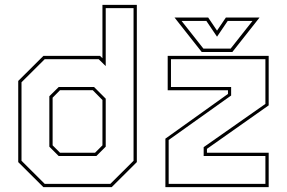

<svg xmlns="http://www.w3.org/2000/svg" viewBox="-20 -770 1180 790"><path d="M439.5 0H158.5L55 -103V-437L158.5 -540H391.5L401.5 -530.5V-750H543V-103ZM376.5 -128H221.5L183 -166.5V-374L221.5 -412H367L415 -364V-166.5ZM371 -141.5 401.5 -172V-358.5L361.5 -399H227L196.5 -368V-172L227 -141.5ZM434 -13.5 529.5 -108.5V-736.5H415V-498L386 -526.5H164L68.5 -431.5V-108.5L164 -13.5ZM674 -13.5H1072V-128H818V-164.5L1072 -342.5V-526.5H683.5V-412H931V-377L674 -194ZM660.5 0V-199.5L918 -383.5V-398.5H670V-540H1085.5V-336.5L831.5 -157.5V-141.5H1085.5V0ZM810 -556 698 -698H836.5L873 -644L909.5 -698H1048L936 -556ZM817 -570H929L1019 -684H917L873 -619L829 -684H727Z"/></svg>

Font: Tourney Thin Thin
Style: Regular
Weight: 250
Version: Version 1.015